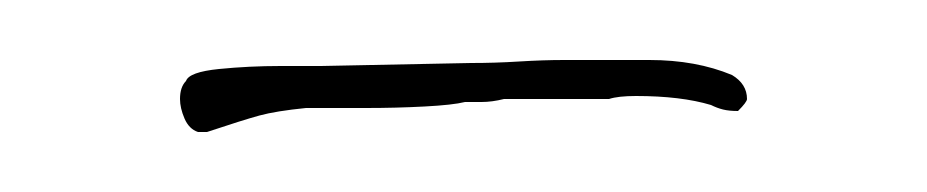

<svg xmlns="http://www.w3.org/2000/svg" viewBox="-20 -188 309 64"><path d="M46 -144Q43 -145 41.5 -148.5Q40 -152 40 -155Q40 -159 42 -161Q43 -164 53 -165Q63 -166 73.5 -166Q84 -166 87 -166L137 -167Q145 -167 153 -167.5Q161 -168 168 -168Q181 -168 196.5 -168Q212 -168 224 -163Q229 -160 229 -155Q229 -154 226 -151Q223 -151 221 -151.5Q219 -152 217 -153Q207 -156 192 -156Q186 -156 183 -155H148Q144 -154 140.5 -154Q137 -154 135 -154Q131 -153 121.5 -152.5Q112 -152 102 -152H82Q72 -151 66.5 -149.5Q61 -148 49 -144Z"/></svg>

Font: Qwitcher Grypen
Style: Regular
Weight: 400
Designer: Robert E. Leuschke
Foundry: Robert E. Leuschke
Version: Version 1.100; ttfautohint (v1.8.3)